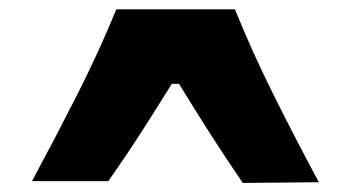

<svg xmlns="http://www.w3.org/2000/svg" viewBox="-20 -802 765 419"><path d="M509.8 -402.8Q472.7 -457 438.2 -511Q403.8 -564.9 370.6 -619.1H355Q322.3 -566.4 288.1 -513.2Q253.9 -460 216.3 -406.7H49.8Q100.6 -501 147.9 -594.2Q195.3 -687.5 233.9 -781.7H492.7Q530.8 -687.5 578.1 -592.8Q625.5 -498 675.8 -404.3Z"/></svg>

Font: Pinar ExtraBold
Style: Regular
Weight: 800
Designer: Amin Abedi
Version: Version 3.000